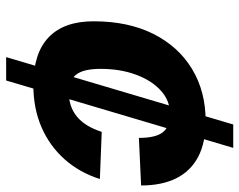

<svg xmlns="http://www.w3.org/2000/svg" viewBox="-97 -669 778 624"><g transform="rotate(90 292.0 -357.0)"><path d="M165.6 12 384.6 -726H460.6L241.6 12ZM256.8 -76.4Q153 -76.4 101.1 -126.2Q49.2 -176 49.2 -272Q49.2 -384.8 90.2 -466.4Q131.2 -548 204.3 -592.2Q277.4 -636.4 373.6 -636.4Q443.6 -636.4 490 -611.9Q536.4 -587.4 559.6 -540.5Q582.8 -493.6 582.8 -426.6L428.2 -419.4Q428.2 -473.6 410 -497Q391.8 -520.4 349.2 -520.4Q307 -520.4 274.2 -490.5Q241.4 -460.6 222.6 -409.6Q203.8 -358.6 203.8 -294.8Q203.8 -239.8 222.3 -215.8Q240.8 -191.8 281.6 -191.8Q326.8 -191.8 358.8 -217.9Q390.8 -244 408.6 -298.6L561.8 -292.6Q540.8 -226.4 497.5 -177.8Q454.2 -129.2 393.2 -102.8Q332.2 -76.4 256.8 -76.4Z"/></g></svg>

Font: Geist
Style: Italic
Weight: 400
Italic angle: -12°
Designer: Basement.studio, Andrés Briganti, Mateo Zaragoza
Foundry: Basement.studio, Vercel, Andrés Briganti, Guido Ferreyra, Mateo Zaragoza
Version: Version 1.500